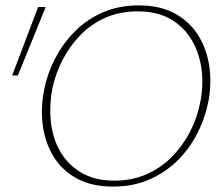

<svg xmlns="http://www.w3.org/2000/svg" viewBox="-20 -684 827 710"><path d="M398 6Q319 6 264 -24Q209 -54 177.5 -106Q146 -158 138 -222.5Q130 -287 144 -356Q156 -415 185 -470Q214 -525 258 -569Q302 -613 361 -638.5Q420 -664 493 -664Q574 -664 629.5 -632.5Q685 -601 716 -548.5Q747 -496 755 -431.5Q763 -367 749 -301Q736 -240 706.5 -184.5Q677 -129 632.5 -86.5Q588 -44 529.5 -19Q471 6 398 6ZM403 -16Q468 -16 521.5 -39.5Q575 -63 615 -103.5Q655 -144 681.5 -194.5Q708 -245 719 -299Q733 -361 726 -422Q719 -483 691 -532.5Q663 -582 613 -612Q563 -642 489 -642Q423 -642 370 -618.5Q317 -595 277.5 -554.5Q238 -514 212 -463.5Q186 -413 174 -359Q162 -297 168 -235.5Q174 -174 202 -125Q230 -76 280 -46Q330 -16 403 -16ZM46 -405H25L121 -658H149Z"/></svg>

Font: Ysabeau Office Thin
Style: Italic
Weight: 250
Italic angle: -12°
Designer: Christian Thalmann (Catharsis Fonts)
Version: Version 2.001;gftools[0.9.30]; featfreeze: tnum,lnum,ss02